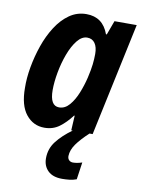

<svg xmlns="http://www.w3.org/2000/svg" viewBox="-88 -615 673 910"><g transform="rotate(10 248.5 -160.5)"><path d="M150 10Q96 10 61.5 -33Q27 -76 27 -160Q26 -207 35.5 -260.5Q45 -314 63 -366Q81 -418 108.5 -461Q136 -504 172.5 -529.5Q209 -555 254 -555Q333 -555 361 -477H365L390 -545H497L381 0H278L282 -71H279Q252 -35 221.5 -12.5Q191 10 150 10ZM202 -97Q230 -97 251.5 -122Q273 -147 288 -184.5Q303 -222 312 -260Q321 -299 324 -325.5Q327 -352 327 -376Q327 -409 314 -427.5Q301 -446 277 -446Q251 -446 229 -418.5Q207 -391 191 -348Q175 -305 166.5 -258Q158 -211 158 -173Q158 -97 202 -97ZM275 234Q230 234 206.5 211Q183 188 183 151Q183 105 211 69Q239 33 285 0H366Q328 35 307.5 64Q287 93 286 122Q286 135 293.5 142Q301 149 312 149Q322 149 333 147Q344 145 356 141L344 224Q328 230 310.5 232Q293 234 275 234Z"/></g></svg>

Font: Noto Sans Condensed
Style: Bold Italic
Weight: 700
Width: 3
Italic angle: -12°
Designer: Monotype Design Team
Foundry: Monotype Imaging Inc.
Version: Version 2.013; ttfautohint (v1.8.4.7-5d5b)